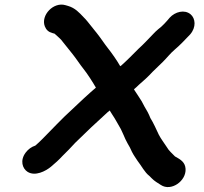

<svg xmlns="http://www.w3.org/2000/svg" viewBox="-20 -673 868 815"><path d="M170.1 -561.5C175.8 -546.5 186.2 -537 201.4 -533L211.8 -530C223.8 -518 237.9 -508.5 246.8 -495L288.4 -443C304.5 -422.9 318.2 -400.8 334.1 -381C352 -358.6 373.4 -324.7 387.1 -301C378.2 -293 370.5 -286.3 364.1 -281C328.7 -249.6 289.1 -210.8 253.5 -178C232.4 -157.6 209.3 -133.2 190.3 -114C173.4 -96.9 149.3 -71.1 130 -55C113.6 -49.7 100 -39.8 89.1 -25.5C63.7 8.1 75.2 42.7 97.2 56.5C129.2 76.5 173.6 53.7 196.6 34.5C213.7 20.3 230 5.6 245.2 -11C267.7 -33.3 277.9 -43.3 299.4 -67C342.2 -109.3 391.8 -156 436.1 -196L445.7 -204C449.2 -198 452.7 -192.3 456.3 -187C469.9 -167.3 480.6 -145.6 493 -125C500.4 -108 504.6 -101.4 512.4 -82C519.1 -67.6 524.2 -60 531.4 -47L539.8 -29C547.3 -13.9 554.4 -5.2 564 10C580.5 30.6 593.2 57.8 614.2 74L624.2 84C636 96.1 648.8 103.1 662.6 112C706.2 141.2 770.8 95.3 767.7 44C766 15.5 746.6 4.2 724.6 -8C723.9 -8 723.3 -8.3 722.8 -9C710.7 -22.1 696.8 -32.7 687.8 -49C676.9 -66.1 663.3 -83.2 654.2 -101C644.2 -122.4 630.7 -152.6 618.3 -172C611.9 -188.8 602.6 -206.1 593.1 -221L581.5 -243C571.7 -259.8 561.3 -273.2 550.9 -290C549.8 -291.3 549.1 -292.7 548.7 -294C555.9 -300 562.8 -306.3 569.5 -313L598.7 -339C610.1 -349.7 619.7 -359.3 627.5 -368C640.5 -380.3 657.9 -397.5 670.9 -410C687.7 -426.5 704 -447.7 721.2 -462C743.9 -480.9 766.7 -505.4 787.2 -527C813.6 -557.4 809.9 -595.1 788.8 -612.5C763.1 -633.7 723.3 -623.1 700.4 -598C686.8 -581.5 668.3 -560.9 651.6 -549C643.6 -542.3 635.3 -534.3 626.8 -525C605.5 -503 590.3 -486.2 568 -466C542.9 -440.9 521.2 -418.5 494.9 -395C493.3 -393.7 491.7 -392.7 490.3 -392C478.7 -413.1 453.8 -448.9 438.4 -468C423.1 -487.2 408.1 -510.9 392.8 -530L352 -581C346.1 -588.3 340.4 -594.7 334.8 -600C316.6 -619.3 298.7 -639.3 268.4 -648L258 -651C206.8 -666.2 152.5 -608.1 170.1 -561.5Z"/></svg>

Font: Smoothie
Style: It
Weight: 400
Foundry: Cannot Into Space Fonts
Version: Version 0.8